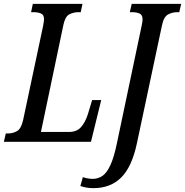

<svg xmlns="http://www.w3.org/2000/svg" viewBox="-38 -734 958 994"><path d="M-18 0 -8 -43H3Q29 -43 50.5 -55.5Q72 -68 82 -114L185 -599Q187 -611 188.5 -619.5Q190 -628 190 -634Q190 -657 174.5 -664Q159 -671 134 -671H123L132 -714H389L380 -671H369Q342 -671 320.5 -659.5Q299 -648 290 -604L174 -51H320Q360 -51 382 -76.5Q404 -102 417 -143L439 -216H486L433 0ZM446 240Q424 240 408.5 237Q393 234 378 229L391 183Q401 187 415.5 189.5Q430 192 442 192Q470 192 492.5 176.5Q515 161 533.5 121Q552 81 567 9L696 -604Q698 -611 699 -620Q700 -629 700 -634Q700 -657 684.5 -664Q669 -671 645 -671H634L644 -714H900L890 -671H880Q853 -671 831 -658.5Q809 -646 800 -600L671 7Q645 130 589.5 185Q534 240 446 240Z"/></svg>

Font: Noto Serif ExtraCondensed Medium
Style: Italic
Weight: 500
Width: 2
Italic angle: -12°
Designer: Monotype Design Team
Foundry: Monotype Imaging Inc.
Version: Version 2.013; ttfautohint (v1.8.4.7-5d5b)